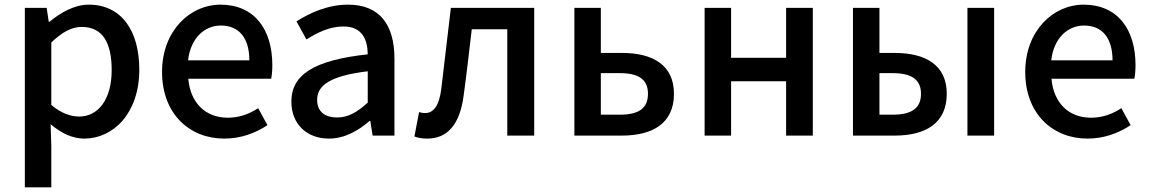

<svg xmlns="http://www.w3.org/2000/svg" viewBox="-20 -584 4953 827"><path d="M87 223H201V45L198 -49C245 -9 294 13 343 13C467 13 580 -95 580 -284C580 -453 502 -564 362 -564C301 -564 241 -530 193 -490H190L181 -550H87ZM321 -82C287 -82 244 -95 201 -132V-401C248 -446 289 -468 332 -468C424 -468 461 -397 461 -282C461 -153 401 -82 321 -82Z M946 13C1018 13 1081 -11 1132 -45L1092 -118C1052 -92 1010 -77 961 -77C866 -77 800 -140 791 -245H1148C1151 -258 1153 -281 1153 -303C1153 -459 1075 -564 929 -564C800 -564 678 -453 678 -274C678 -93 797 13 946 13ZM790 -324C801 -421 862 -474 931 -474C1011 -474 1054 -419 1054 -324Z M1397 13C1463 13 1522 -20 1572 -63H1575L1585 0H1679V-331C1679 -477 1616 -564 1479 -564C1391 -564 1314 -528 1257 -492L1300 -414C1347 -444 1401 -470 1459 -470C1540 -470 1563 -414 1564 -350C1335 -325 1235 -264 1235 -146C1235 -49 1302 13 1397 13ZM1432 -78C1383 -78 1346 -100 1346 -154C1346 -216 1401 -257 1564 -277V-142C1519 -101 1480 -78 1432 -78Z M1820 13C1909 13 1961 -50 1977 -172C1990 -267 2001 -364 2012 -458H2165V0H2281V-550H1922C1908 -434 1895 -318 1881 -203C1872 -128 1847 -97 1811 -97C1801 -97 1793 -99 1785 -101L1765 4C1782 10 1798 13 1820 13Z M2454 0H2659C2790 0 2883 -52 2883 -180C2883 -305 2790 -356 2659 -356H2568V-550H2454ZM2568 -90V-269H2650C2732 -269 2771 -241 2771 -180C2771 -118 2732 -90 2650 -90Z M3015 0H3129V-234H3366V0H3481V-550H3366V-335H3129V-550H3015Z M3654 0H3834C3965 0 4058 -52 4058 -180C4058 -305 3965 -356 3834 -356H3768V-550H3654ZM3768 -90V-269H3825C3907 -269 3947 -241 3947 -180C3947 -118 3907 -90 3825 -90ZM4147 0H4262V-550H4147Z M4664 13C4736 13 4799 -11 4850 -45L4810 -118C4770 -92 4728 -77 4679 -77C4584 -77 4518 -140 4509 -245H4866C4869 -258 4871 -281 4871 -303C4871 -459 4793 -564 4647 -564C4518 -564 4396 -453 4396 -274C4396 -93 4515 13 4664 13ZM4508 -324C4519 -421 4580 -474 4649 -474C4729 -474 4772 -419 4772 -324Z"/></svg>

Font: Noto Sans T Chinese Medium
Style: Regular
Weight: 500
Designer: Ryoko NISHIZUKA (kana & ideographs); Paul D. Hunt (Latin, Greek & Cyrillic); Wenlong ZHANG (bopomofo); Sandoll Communica
Foundry: Adobe Systems Incorporated
Version: Version 1.000;PS 1;hotconv 1.0.78;makeotf.lib2.5.61930